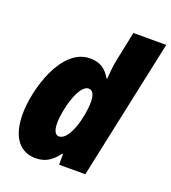

<svg xmlns="http://www.w3.org/2000/svg" viewBox="-139 -864 873 978"><g transform="rotate(20 297.0 -375.0)"><path d="M164 10C224 10 254 -18 286 -58H290V0H432L594 -760H416L383 -601C376 -570 372 -520 370 -495H367C341 -541 307 -563 254 -563C99 -563 27 -313 27 -179C27 -49 85 10 164 10ZM239 -135C219 -135 208 -157 208 -197C208 -268 246 -416 299 -416C322 -416 333 -394 333 -355C333 -277 297 -135 239 -135Z"/></g></svg>

Font: Noto Sans UI SemiCondensed Black
Style: Italic
Weight: 900
Width: 4
Italic angle: -372°
Designer: Monotype Design Team
Foundry: Monotype Imaging Inc.
Version: Version 1.901